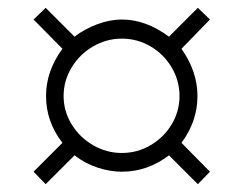

<svg xmlns="http://www.w3.org/2000/svg" viewBox="-20 -515 624 492"><path d="M66 -75 140 -149Q98 -203 98 -269Q98 -333 140 -390L66 -465L97 -495L171 -421Q197 -441 229.5 -453Q262 -465 292 -465Q354 -465 413 -421L487 -495L518 -465L445 -390Q486 -332 486 -269Q486 -204 445 -149L518 -75L487 -43L413 -117Q358 -75 292 -75Q262 -75 230 -85.5Q198 -96 171 -117L97 -43ZM292 -123Q332 -123 366 -143Q400 -163 420 -196.5Q440 -230 440 -269Q440 -308 420 -342Q400 -376 366 -396Q332 -416 292 -416Q253 -416 218.5 -396Q184 -376 163.5 -342Q143 -308 143 -269Q143 -230 163.5 -196.5Q184 -163 218.5 -143Q253 -123 292 -123Z"/></svg>

Font: Eudoxus Sans ExtraLight
Style: Regular
Weight: 200
Designer: Stijn de Vries
Foundry: tokotype
Version: Version 2.005